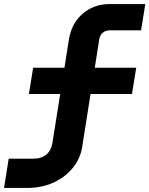

<svg xmlns="http://www.w3.org/2000/svg" viewBox="-92 -750 739 950"><path d="M-72 180 -49 35H75Q113 35 137 15Q161 -5 167 -41L206 -285H51L72 -415H227L249 -555Q262 -635 317.5 -682.5Q373 -730 452 -730H627L606 -600H451Q431 -600 416.5 -588Q402 -576 399 -555L377 -415H582L561 -285H356L315 -25Q306 35 267.5 81.5Q229 128 171 154Q113 180 42 180Z"/></svg>

Font: JetBrains Mono ExtraBold
Style: Italic
Weight: 800
Italic angle: -9°
Monospace: yes
Designer: Philipp Nurullin, Konstantin Bulenkov
Foundry: JetBrains
Version: Version 2.305; ttfautohint (v1.8.4.7-5d5b)